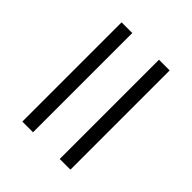

<svg xmlns="http://www.w3.org/2000/svg" viewBox="-22 -586 610 610"><g transform="rotate(-45 283.0 -281.0)"><path d="M60 -341V-389H506V-341ZM60 -173V-221H506V-173Z"/></g></svg>

Font: Lexend ExtraLight
Style: Regular
Weight: 200
Designer: Bonnie Shaver-Troup, Thomas Jockin
Foundry: Lexend
Version: Version 1.007; ttfautohint (v1.8.3)